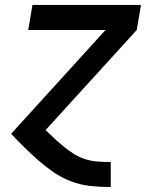

<svg xmlns="http://www.w3.org/2000/svg" viewBox="-20 -540 640 775"><path d="M426 215Q384 215 343.5 210.5Q303 206 265.5 191.5Q228 177 196 155Q164 133 135 107.5Q106 82 78.5 55Q51 28 25 0L406 -419H94L111 -520H549L532 -419L164 -15Q181 2 199.5 19Q218 36 237 51.5Q256 67 277 80.5Q298 94 322.5 102Q347 110 373.5 112Q400 114 426 114H427V215Z"/></svg>

Font: Iosevka Extended Oblique
Style: Bold
Weight: 700
Width: 7
Italic angle: -9°
Monospace: yes
Designer: Belleve Invis
Foundry: Belleve Invis
Version: Version 32.5.0; ttfautohint (v1.8.4)